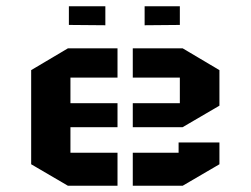

<svg xmlns="http://www.w3.org/2000/svg" viewBox="-20 -596 804 616"><path d="M684 -257 566 -188H406V-265H557V-347H406V-441H566L684 -371ZM684 -139V-69L566 0H406V-106H553V-139ZM80 -69 198 0H357V-106H206V-188H357V-265H206V-347H357V-441H198L80 -371ZM318 -515 201 -516V-576H318ZM444 -515 557 -516V-576H444ZM318 -515 201 -516V-576H318ZM444 -515 557 -516V-576H444Z"/></svg>

Font: Wallpoet
Style: Regular
Weight: 400
Designer: Lars Berggren
Foundry: Lars Berggren
Version: Version 1.000